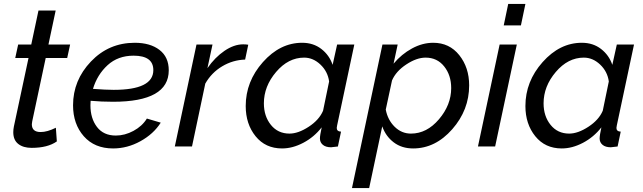

<svg xmlns="http://www.w3.org/2000/svg" viewBox="-20 -750 3294 983"><path d="M48 -73Q48 -87 51 -102L126 -453H58L73 -522H140L177 -696H265L228 -522H339L324 -453H214L145 -129Q143 -119 143 -114Q143 -74 188 -74Q222 -74 266 -96L271 -26Q224 7 142 7Q99 7 73.5 -13Q48 -33 48 -73Z M559 -229Q499 -229 444 -234Q443 -226 443 -211Q443 -144 476.5 -100Q510 -56 573 -56Q619 -56 663.5 -80Q708 -104 732 -143L803 -122Q766 -64 699 -27Q632 10 559 10Q464 10 409 -52.5Q354 -115 354 -211Q354 -339 445.5 -435Q537 -531 670 -531Q749 -531 796.5 -494.5Q844 -458 844 -390Q844 -229 559 -229ZM664 -465Q584 -465 531 -416.5Q478 -368 456 -295Q523 -290 562 -290Q765 -290 765 -391Q765 -465 664 -465Z M986 -522H1068L1042 -401Q1080 -456 1129 -489.5Q1178 -523 1225 -523Q1239 -523 1251 -521L1235 -445Q1172 -443 1117.5 -410.5Q1063 -378 1031 -322L963 0H875Z M1238 -207Q1238 -333 1326 -432Q1414 -531 1527 -531Q1584 -531 1625 -499.5Q1666 -468 1683 -418L1706 -522H1794L1706 -108Q1704 -98 1704 -95Q1704 -77 1726 -76L1710 0Q1680 4 1675 4Q1648 4 1633 -8.5Q1618 -21 1618 -41Q1618 -57 1627 -98Q1588 -48 1533 -19Q1478 10 1424 10Q1339 10 1288.5 -52.5Q1238 -115 1238 -207ZM1634 -183 1665 -333Q1658 -384 1620.5 -419.5Q1583 -455 1537 -455Q1456 -455 1393.5 -381.5Q1331 -308 1331 -221Q1331 -155 1367 -110.5Q1403 -66 1462 -66Q1507 -66 1560.5 -101Q1614 -136 1634 -183Z M1938 -522H2016L1995 -424Q2036 -473 2089.5 -502Q2143 -531 2198 -531Q2281 -531 2331.5 -467.5Q2382 -404 2382 -313Q2382 -187 2295.5 -88.5Q2209 10 2095 10Q2037 10 1996 -21Q1955 -52 1937 -103L1870 213H1782ZM2290 -299Q2290 -365 2254 -410Q2218 -455 2159 -455Q2113 -455 2060 -420Q2007 -385 1987 -338L1955 -189Q1965 -136 2000.5 -101Q2036 -66 2084 -66Q2165 -66 2227.5 -139.5Q2290 -213 2290 -299Z M2582 -730H2670L2647 -620H2559ZM2538 -522H2626L2515 0H2427Z M2670 -207Q2670 -333 2758 -432Q2846 -531 2959 -531Q3016 -531 3057 -499.5Q3098 -468 3115 -418L3138 -522H3226L3138 -108Q3136 -98 3136 -95Q3136 -77 3158 -76L3142 0Q3112 4 3107 4Q3080 4 3065 -8.5Q3050 -21 3050 -41Q3050 -57 3059 -98Q3020 -48 2965 -19Q2910 10 2856 10Q2771 10 2720.5 -52.5Q2670 -115 2670 -207ZM3066 -183 3097 -333Q3090 -384 3052.5 -419.5Q3015 -455 2969 -455Q2888 -455 2825.5 -381.5Q2763 -308 2763 -221Q2763 -155 2799 -110.5Q2835 -66 2894 -66Q2939 -66 2992.5 -101Q3046 -136 3066 -183Z"/></svg>

Font: Raleway-v4020 Medium
Style: Italic
Weight: 500
Italic angle: -12°
Designer: Matt McInerney, Pablo Impallari, Rodrigo Fuenzalida
Foundry: Matt McInerney, Pablo Impallari, Rodrigo Fuenzalida
Version: Version 4.020;PS 004.020;hotconv 1.0.88;makeotf.lib2.5.64775